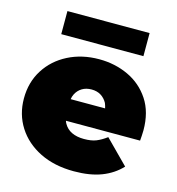

<svg xmlns="http://www.w3.org/2000/svg" viewBox="-111 -842 875 948"><g transform="rotate(15 326.5 -368.0)"><path d="M352 10Q252 10 177.5 -27Q103 -64 62 -128.5Q21 -193 21 -274Q21 -357 61.5 -421Q102 -485 172.5 -521Q243 -557 331 -557Q412 -557 480.5 -525Q549 -493 590.5 -430Q632 -367 632 -274Q632 -262 631 -247.5Q630 -233 629 -221H250Q252 -214 256 -207Q270 -182 296 -169.5Q322 -157 359 -157Q397 -157 421.5 -167Q446 -177 473 -197L591 -78Q551 -35 492.5 -12.5Q434 10 352 10ZM245 -330H421Q418 -344 413 -356Q401 -378 381 -390.5Q361 -403 333 -403Q305 -403 284.5 -390.5Q264 -378 253 -356Q247 -344 245 -330ZM117 -628V-746H537V-628Z"/></g></svg>

Font: Montserrat Thin Black
Style: Regular
Weight: 900
Version: Version 9.000